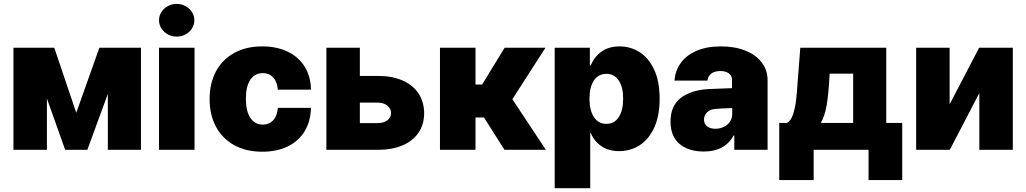

<svg xmlns="http://www.w3.org/2000/svg" viewBox="-20 -778 5329 997"><path d="M496.1 -530.3H711.9V0H540V-290.5L433.6 0H318.4L223.6 -266.6V0H49.8V-530.3H261.7L376 -192.4Z M805.7 -530.3H990.2V0H805.7ZM805.7 -672.9Q805.7 -695.8 818.1 -715.3Q830.6 -734.9 851.6 -746.3Q872.6 -757.8 897.5 -757.8Q922.4 -757.8 943.4 -746.3Q964.4 -734.9 976.8 -715.3Q989.3 -695.8 989.3 -672.9Q989.3 -649.9 976.8 -630.4Q964.4 -610.8 943.4 -599.4Q922.4 -587.9 897.5 -587.9Q872.6 -587.9 851.6 -599.4Q830.6 -610.8 818.1 -630.4Q805.7 -649.9 805.7 -672.9Z M1068.4 -263.7Q1068.4 -345.2 1101.3 -407Q1134.3 -468.8 1196 -502.9Q1257.8 -537.1 1341.8 -537.1Q1417.5 -537.1 1474.4 -509.5Q1531.2 -481.9 1562.5 -431.2Q1593.8 -380.4 1594.7 -312.5H1422.9Q1419.4 -353.5 1398.4 -376Q1377.4 -398.4 1344.7 -398.4Q1304.2 -398.4 1280.5 -364.5Q1256.8 -330.6 1256.8 -265.6Q1256.8 -199.7 1280.5 -165.3Q1304.2 -130.9 1344.7 -130.9Q1377.4 -130.9 1398.4 -153.3Q1419.4 -175.8 1422.9 -217.8H1594.7Q1593.3 -148.9 1562.5 -97.4Q1531.7 -45.9 1475.1 -18.1Q1418.5 9.8 1341.8 9.8Q1257.8 9.8 1196 -24.4Q1134.3 -58.6 1101.3 -120.4Q1068.4 -182.1 1068.4 -263.7Z M2182.6 -189.5Q2182.1 -131.3 2153.1 -88.6Q2124 -45.9 2069.8 -22.9Q2015.6 0 1941.4 0H1674.8V-530.3H1848.6V-383.8H1941.4Q2015.6 -383.8 2069.8 -360.4Q2124 -336.9 2153.1 -293Q2182.1 -249 2182.6 -189.5ZM1941.4 -138.7Q1971.7 -138.7 1991.2 -153.3Q2010.7 -168 2010.7 -190.4Q2010.7 -214.4 1991.2 -229.7Q1971.7 -245.1 1941.4 -245.1H1848.6V-138.7Z M2264.6 -530.3H2449.2V-338.9H2483.4L2600.6 -530.3H2812.5L2640.6 -262.7L2814.5 0H2599.6L2493.2 -168H2449.2V0H2264.6Z M2860.4 -530.3H3043V-438.5H3047.9Q3064.5 -481.4 3102.5 -509.3Q3140.6 -537.1 3197.3 -537.1Q3252.9 -537.1 3300.3 -507.8Q3347.7 -478.5 3376.5 -417.2Q3405.3 -356 3405.3 -264.6Q3405.3 -176.8 3377.2 -115.5Q3349.1 -54.2 3301.5 -23.7Q3253.9 6.8 3195.3 6.8Q3140.6 6.8 3102.8 -19Q3064.9 -44.9 3047.9 -86.9H3044.9V199.2H2860.4ZM3128.9 -134.8Q3169.9 -134.8 3192.9 -169.7Q3215.8 -204.6 3215.8 -265.6Q3215.8 -325.7 3192.9 -360.1Q3169.9 -394.5 3128.9 -394.5Q3087.4 -394.5 3064.2 -360.4Q3041 -326.2 3041 -265.6Q3041 -205.1 3064.2 -169.9Q3087.4 -134.8 3128.9 -134.8Z M3657.2 -315.4 3781.2 -320.3V-363.3Q3781.2 -384.8 3764.6 -397Q3748 -409.2 3720.7 -409.2Q3691.9 -409.2 3674.3 -396.5Q3656.7 -383.8 3653.3 -359.4H3482.4Q3485.8 -409.2 3513.9 -449.5Q3542 -489.7 3595.2 -513.4Q3648.4 -537.1 3723.6 -537.1Q3796.4 -537.1 3851.3 -514.9Q3906.2 -492.7 3936 -452.9Q3965.8 -413.1 3965.8 -362.3V0H3793V-74.2H3789.1Q3744.1 8.8 3634.8 8.8Q3555.7 8.8 3508.8 -30.5Q3461.9 -69.8 3461.9 -146.5Q3461.9 -229 3515.1 -269.5Q3568.4 -310.1 3657.2 -315.4ZM3694.3 -109.4Q3717.8 -109.4 3738 -118.9Q3758.3 -128.4 3770.5 -146.5Q3782.7 -164.6 3782.2 -188.5V-216.8Q3724.1 -215.3 3690.4 -211.9Q3665.5 -209 3650.6 -193.8Q3635.7 -178.7 3635.7 -157.2Q3635.7 -134.3 3651.9 -121.8Q3668 -109.4 3694.3 -109.4Z M4026.4 -139.6H4065.4Q4085.9 -148.4 4097.4 -182.4Q4108.9 -216.3 4113.8 -257.8Q4118.7 -299.3 4122.1 -355.5L4124 -377.9L4135.7 -530.3H4582V-139.6H4665V157.2H4490.2V0H4205.1V157.2H4026.4ZM4410.2 -139.6V-395.5H4288.1L4287.1 -377.9Q4282.2 -287.1 4272.5 -231.2Q4262.7 -175.3 4242.2 -139.6Z M5064.5 -530.3H5239.3V0H5065.4V-294.9L4912.1 0H4737.3V-530.3H4911.1V-236.3Z"/></svg>

Font: Pretendard Std Black
Style: Regular
Weight: 900
Designer: Base glyphs from Inter by Rasmus Andersson; Hangeul glyphs from Noto Sans CJK(Source Han Sans) by Jang Soo-young and Kan
Foundry: Kil Hyung-jin
Version: Version 1.309